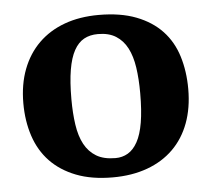

<svg xmlns="http://www.w3.org/2000/svg" viewBox="-43 -559 681 617"><g transform="rotate(-5 297.0 -250.0)"><path d="M31 -250Q31 -311 49.5 -359.5Q68 -408 102.5 -442Q137 -476 186 -494Q235 -512 297 -512Q367 -512 417.5 -492.5Q468 -473 500.5 -438.5Q533 -404 548 -355.5Q563 -307 563 -250Q563 -189 545 -140.5Q527 -92 492.5 -58Q458 -24 408.5 -6Q359 12 297 12Q229 12 179 -7.5Q129 -27 96 -61.5Q63 -96 47 -144.5Q31 -193 31 -250ZM186 -250Q186 -205 191.5 -167.5Q197 -130 211 -104Q225 -78 249 -63.5Q273 -49 311 -49Q333 -49 351 -59.5Q369 -70 382 -93.5Q395 -117 401.5 -155.5Q408 -194 408 -250Q408 -296 402.5 -333Q397 -370 383.5 -396Q370 -422 347 -436.5Q324 -451 289 -451Q263 -451 244 -440.5Q225 -430 212 -406.5Q199 -383 192.5 -344.5Q186 -306 186 -250Z"/></g></svg>

Font: PT Serif
Style: Bold
Weight: 700
Designer: A.Korolkova, O.Umpeleva, V.Yefimov
Foundry: ParaType Ltd
Version: Version 1.000W OFL; ttfautohint (v1.6)